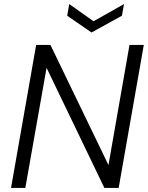

<svg xmlns="http://www.w3.org/2000/svg" viewBox="-20 -920 724 940"><path d="M34 0 157 -700H227L511 -112L614 -700H684L561 0H491L208 -588L104 0ZM587 -900 577 -843 428 -761 309 -843 319 -900 438 -816Z"/></svg>

Font: DM Sans 16pt Light
Style: Italic
Weight: 300
Italic angle: -10°
Version: Version 4.004;gftools[0.9.30]